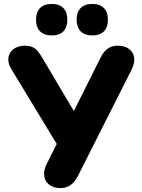

<svg xmlns="http://www.w3.org/2000/svg" viewBox="-20 -946 721 975"><path d="M449 -766C501 -766 528 -795 528 -846C528 -897 500 -926 449 -926C397 -926 369 -897 369 -846C369 -795 397 -766 449 -766ZM243 -766C295 -766 322 -795 322 -846C322 -897 294 -926 243 -926C191 -926 163 -897 163 -846C163 -795 191 -766 243 -766ZM286 9C339 9 362 -25 379 -59L648 -592C685 -665 643 -714 579 -714C525 -714 504 -680 487 -646L355 -382L198 -647C173 -690 155 -714 107 -714C36 -714 0 -657 37 -596L268 -215L217 -113C182 -43 221 9 286 9Z"/></svg>

Font: Nunito Black
Style: Regular
Weight: 900
Designer: Vernon Adams
Foundry: Vernon Adams
Version: Version 3.602